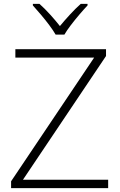

<svg xmlns="http://www.w3.org/2000/svg" viewBox="-20 -967 616 987"><path d="M536 0H37V-35L464 -671H59V-714H525V-679L98 -43H536ZM266 -789Q254 -810 233.5 -837.5Q213 -865 190 -892Q167 -919 149 -939V-947H183Q210 -923 238 -892Q266 -861 288 -833Q311 -861 339.5 -892Q368 -923 395 -947H430V-939Q411 -919 388 -892Q365 -865 344 -837.5Q323 -810 311 -789Z"/></svg>

Font: Noto Sans Thaana ExtraLight
Style: Regular
Weight: 200
Designer: David Williams
Foundry: Google Inc.
Version: Version 3.001; ttfautohint (v1.8.4.7-5d5b)